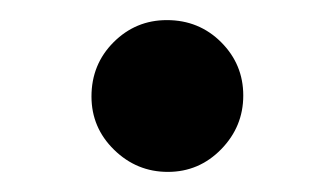

<svg xmlns="http://www.w3.org/2000/svg" viewBox="-20 -353 333 191"><path d="M222 -258Q222 -227 200 -204.5Q178 -182 147 -182Q116 -182 93.5 -204Q71 -226 71 -257Q71 -289 93 -311Q115 -333 146 -333Q178 -333 200 -311Q222 -289 222 -258Z"/></svg>

Font: Rosario Light
Style: Bold
Weight: 700
Version: Version 1.101; ttfautohint (v1.8.1.43-b0c9)